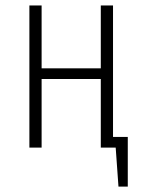

<svg xmlns="http://www.w3.org/2000/svg" viewBox="-20 -542 523 705"><path d="M395 -39.1H449.2V143.1H415L404.8 0H350.1V-252H132.8V0H87.9V-522H132.8V-291H350.1V-522H395Z"/></svg>

Font: Fira Sans Compressed ExtraLight
Style: Regular
Weight: 250
Width: 1
Designer: Carrois Corporate & Edenspiekermann AG
Foundry: Carrois Corporate GbR & Edenspiekermann AG
Version: Version 4.203;PS 004.203;hotconv 1.0.88;makeotf.lib2.5.64775